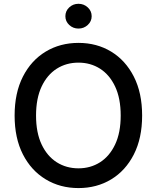

<svg xmlns="http://www.w3.org/2000/svg" viewBox="-20 -958 807 988"><path d="M383.8 9.8Q289.6 9.8 215.1 -35.2Q140.6 -80.1 97.9 -163.6Q55.2 -247.1 55.2 -363.3Q55.2 -480 97.9 -563.7Q140.6 -647.5 215.1 -692.4Q289.6 -737.3 383.8 -737.3Q478 -737.3 552 -692.4Q626 -647.5 668.7 -563.7Q711.4 -480 711.4 -363.3Q711.4 -247.1 668.7 -163.3Q626 -79.6 552 -34.9Q478 9.8 383.8 9.8ZM383.8 -91.8Q445.8 -91.8 494.9 -123Q543.9 -154.3 572.5 -214.8Q601.1 -275.4 601.1 -363.3Q601.1 -451.7 572.5 -512.5Q543.9 -573.2 494.9 -604.5Q445.8 -635.7 383.8 -635.7Q321.3 -635.7 272 -604.5Q222.7 -573.2 194.1 -512.5Q165.5 -451.7 165.5 -363.3Q165.5 -275.4 194.1 -214.8Q222.7 -154.3 272 -123Q321.3 -91.8 383.8 -91.8ZM383.8 -811Q356 -811 336.2 -829.6Q316.4 -848.1 316.4 -874.5Q316.4 -901.4 336.2 -919.9Q356 -938.5 383.8 -938.5Q411.6 -938.5 431.6 -919.9Q451.7 -901.4 451.7 -874.5Q451.7 -848.1 431.6 -829.6Q411.6 -811 383.8 -811Z"/></svg>

Font: Inter Medium
Style: Regular
Weight: 500
Designer: Rasmus Andersson
Foundry: rsms
Version: Version 4.001;git-9221beed3